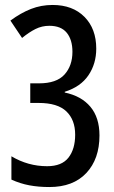

<svg xmlns="http://www.w3.org/2000/svg" viewBox="-20 -744 460 774"><path d="M179 10Q135 10 98 3Q61 -4 26 -20V-114Q93 -74 170 -74Q229 -74 256 -108.5Q283 -143 283 -201Q283 -261 247.5 -295Q212 -329 136 -329H102V-408H137Q208 -408 240 -443.5Q272 -479 272 -535Q272 -584 249 -612Q226 -640 179 -640Q149 -640 123 -627Q97 -614 69 -591L22 -661Q64 -692 105 -708Q146 -724 192 -724Q273 -724 320.5 -676Q368 -628 368 -548Q368 -487 336.5 -440.5Q305 -394 241 -374V-371Q308 -357 344.5 -313.5Q381 -270 381 -198Q381 -103 328 -46.5Q275 10 179 10Z"/></svg>

Font: Noto Sans Gurmukhi ExtraCondensed Medium
Style: Regular
Weight: 500
Width: 2
Designer: Jelle Bosma - Monotype Design Team
Foundry: Monotype Imaging Inc.
Version: Version 2.004; ttfautohint (v1.8.4.7-5d5b)